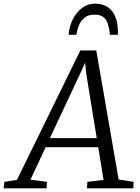

<svg xmlns="http://www.w3.org/2000/svg" viewBox="-80 -1023 761 1043"><path d="M-60 0 -56 -35 12 -46 356.5 -749H443L564.5 -48L646 -35L644 0H392.5L394.5 -35L482.5 -46L453.5 -223.5H168L85.5 -47L175.5 -35L172.5 0ZM191 -272.5H445.5L388.5 -623L382.5 -682L358 -628.5ZM436 -1003Q471 -1003 495 -990.2Q519 -977.5 533.2 -956.2Q547.5 -935 554 -908.5Q560.5 -882 560.5 -854Q560.5 -849 560.5 -843.8Q560.5 -838.5 559.5 -834H516.5Q516.5 -838.5 516.2 -843.5Q516 -848.5 515 -853.5Q512 -874.5 505.2 -895.2Q498.5 -916 482.2 -929.8Q466 -943.5 434 -943.5Q398 -943.5 377.8 -926Q357.5 -908.5 348 -883.2Q338.5 -858 334.5 -834H293.5Q293.5 -841 294.2 -847.2Q295 -853.5 296 -860Q303 -897.5 322 -930Q341 -962.5 370 -982.8Q399 -1003 436 -1003Z"/></svg>

Font: Merriweather Light
Style: Italic
Weight: 300
Italic angle: -7.8°
Designer: Eben Sorkin
Foundry: Eben Sorkin
Version: Version 2.101